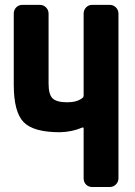

<svg xmlns="http://www.w3.org/2000/svg" viewBox="-20 -750 540 770"><path d="M419.9 -730.5Q434.6 -730.5 444.8 -720.2Q455.1 -710 455.1 -695.3V-35.2Q455.1 -20.5 444.8 -10.3Q434.6 0 419.9 0H349.6Q335 0 325.2 -9.8Q315.4 -19.5 315.4 -35.2V-235.4Q315.4 -240.2 309.6 -238.3Q268.6 -220.7 219.7 -219.7Q114.3 -219.7 74.7 -260.3Q35.2 -300.8 35.2 -410.2V-695.3Q35.2 -710 44.9 -720.2Q54.7 -730.5 70.3 -730.5H139.6Q154.3 -730.5 164.6 -720.2Q174.8 -710 174.8 -695.3V-415Q174.8 -371.1 190.9 -355.5Q207 -339.8 250 -339.8Q288.1 -339.8 309.6 -356.4Q314.5 -359.4 315.4 -365.2V-695.3Q315.4 -710 325.2 -720.2Q335 -730.5 349.6 -730.5Z"/></svg>

Font: Rounded-L Mgen+ 1m bold
Style: Bold
Weight: 700
Designer: [Source Han Sans]
Ryoko NISHIZUKA  (kana & ideographs); Paul D. Hunt (Latin, Greek & Cyrillic); Wenlong ZHANG  (bopomofo
Version: Version 1.059.20150602